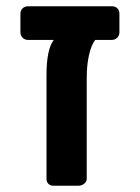

<svg xmlns="http://www.w3.org/2000/svg" viewBox="-20 -591 446 611"><path d="M360 -547V-488Q360 -478 353 -471Q346 -464 336 -464H283Q270 -447 263 -415Q256 -383 256 -344V-22Q256 -13 248 -6.5Q240 0 230 0H150Q140 0 134 -6Q128 -12 128 -22V-353Q128 -433 151 -464H69Q59 -464 52 -471Q45 -478 45 -488V-547Q45 -558 52 -564.5Q59 -571 69 -571H336Q347 -571 353.5 -564.5Q360 -558 360 -547Z"/></svg>

Font: Hezaedrus Medium
Style: Regular
Weight: 500
Designer: Hubert & Fischer
Foundry: Hubert & Fischer
Version: Version 1.10;September 3, 2019;FontCreator 11.5.0.2425 64-bi